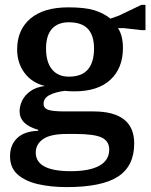

<svg xmlns="http://www.w3.org/2000/svg" viewBox="-20 -580 615 784"><path d="M528 6Q528 98 462 141Q396 184 252 184Q188 184 135.5 172Q83 160 52 132.5Q21 105 21 58Q21 12 50 -16Q79 -44 136 -46V-50Q60 -71 60 -126Q60 -146 70 -168Q80 -190 103 -207Q126 -224 163 -229Q110 -242 80 -282.5Q50 -323 50 -378Q50 -458 104 -504Q158 -550 259 -550Q326 -550 364 -538.5Q402 -527 431 -504L465 -516L557 -560H574V-457H557L487 -465H462Q482 -434 482 -384Q482 -302 431 -254.5Q380 -207 284 -207Q274 -207 264 -207.5Q254 -208 244 -209Q205 -204 181.5 -191.5Q158 -179 158 -156Q158 -138 177 -131.5Q196 -125 246 -125H362Q444 -125 486 -92.5Q528 -60 528 6ZM288 -33H253Q186 -33 156 -12Q126 9 126 43Q126 119 269 119Q346 119 386 96.5Q426 74 426 31Q426 -4 395 -18.5Q364 -33 288 -33ZM168 -382Q168 -326 192.5 -296.5Q217 -267 261 -267Q314 -267 339 -296.5Q364 -326 364 -382Q364 -435 339 -462Q314 -489 261 -489Q216 -489 192 -462Q168 -435 168 -382Z"/></svg>

Font: Domine
Style: Regular
Weight: 400
Designer: Pablo Impallari, Rodrigo Fuenzalida, Brenda Gallo
Foundry: Pablo Impallari, Rodrigo Fuenzalida, Brenda Gallo
Version: Version 2.000;September 19, 2022;FontCreator 14.0.0.2877 64-